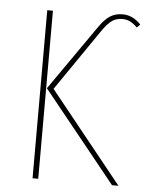

<svg xmlns="http://www.w3.org/2000/svg" viewBox="-51 -733 600 775"><g transform="rotate(5 249.0 -345.5)"><path d="M136 -367 318 -628Q341 -662 363 -676.5Q385 -691 415 -691Q456 -691 489 -656L476 -643Q462 -657 448 -664.5Q434 -672 415 -672Q392 -672 374.5 -660.5Q357 -649 334 -616L163 -367L458 0H432ZM133 -681V0H110V-681Z"/></g></svg>

Font: Fira Sans Condensed Thin
Style: Regular
Weight: 250
Width: 3
Designer: Carrois Corporate & Edenspiekermann AG
Foundry: Carrois Corporate GbR & Edenspiekermann AG
Version: Version 4.203